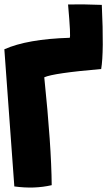

<svg xmlns="http://www.w3.org/2000/svg" viewBox="-20 -854 493 883"><path d="M445.3 -536.6Q225.1 -517.6 183.6 -498.5Q216.3 -182.1 217.8 -2.4Q137.7 16.1 45.9 3.4L0 -627.4Q105.5 -674.3 300.3 -680.2Q306.6 -680.2 293 -833.5Q361.8 -835 448.2 -831.5Q458.5 -613.3 445.3 -536.6Z"/></svg>

Font: Lapsus Pro (theguybrush.com)
Style: Bold
Weight: 700
Designer: Jose Roses
Version: Version 1.00 February 9, 2018, initial release